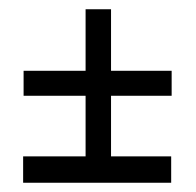

<svg xmlns="http://www.w3.org/2000/svg" viewBox="-20 -585 423 415"><path d="M31 -378H165V-247H30V-190H350V-247H220V-378H351V-432H220V-565H165V-432H31Z"/></svg>

Font: Advent Pro
Style: Regular
Weight: 400
Designer: VivaRado, Andreas Kalpakidis
Foundry: VivaRado, Andreas Kalpakidis
Version: Version 3.000